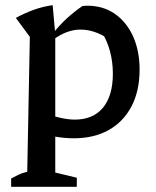

<svg xmlns="http://www.w3.org/2000/svg" viewBox="-20 -524 600 740"><path d="M264 9Q229 9 189 2Q149 -5 107 -19L126 -97Q171 -80 206 -71.5Q241 -63 268 -63Q339 -63 377 -109Q415 -155 415 -240Q415 -286 403.5 -328Q392 -370 369 -405L421 -357Q356 -410 290 -410Q238 -410 185 -371L184 -395Q210 -428 238 -453.5Q266 -479 298 -501Q303 -501 307.5 -501.5Q312 -502 316 -502Q378 -502 423 -470.5Q468 -439 493 -383.5Q518 -328 518 -256Q518 -173 486.5 -113.5Q455 -54 398.5 -22.5Q342 9 264 9ZM23 196V164Q36 157 50 150Q64 143 85 138L95 -382L41 -455Q76 -474 111 -486.5Q146 -499 183 -504L193 -392V141L276 161V196Z"/></svg>

Font: Piazzolla Thin SemiBold
Style: Regular
Weight: 600
Version: Version 2.005